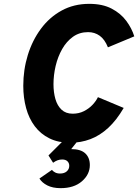

<svg xmlns="http://www.w3.org/2000/svg" viewBox="-20 -731 718 998"><path d="M345 11Q283 11 237 -11.8Q191 -34.5 160.8 -74.8Q130.5 -115 115.8 -169Q101 -223 101 -285Q101 -368.5 124.5 -444.8Q148 -521 192.5 -581.2Q237 -641.5 300.5 -676.2Q364 -711 444 -711Q513 -711 560.2 -686.2Q607.5 -661.5 636.2 -622.8Q665 -584 678 -542L541 -485Q524.5 -526.5 498.2 -545.2Q472 -564 438 -564Q393 -564 359.2 -539.8Q325.5 -515.5 303 -475.8Q280.5 -436 269.2 -388.2Q258 -340.5 258 -293Q258 -251 268 -216.2Q278 -181.5 300 -160.8Q322 -140 358 -140Q390 -140 416.2 -153.2Q442.5 -166.5 461 -186.2Q479.5 -206 489 -226L623 -170Q586 -106.5 542.8 -66.5Q499.5 -26.5 450 -7.8Q400.5 11 345 11ZM295 247Q254 247 226 232.8Q198 218.5 185 197L250 152Q255.5 159.5 266.2 165.2Q277 171 292 171Q314.5 171 327.2 159.5Q340 148 340 131Q340 116.5 330.5 107.2Q321 98 303 98Q290.5 98 279 102.2Q267.5 106.5 256 115L232 77L309 0H385L350 44Q399.5 44 423.2 66.2Q447 88.5 447 127Q447 175.5 406 211.2Q365 247 295 247Z"/></svg>

Font: Overpass Black
Style: Italic
Weight: 900
Italic angle: -10°
Designer: Delve Withrington, Dave Bailey, Thomas Jockin
Foundry: Delve Fonts LLC
Version: Version 4.000